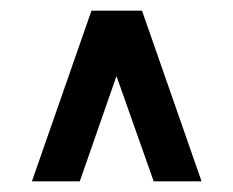

<svg xmlns="http://www.w3.org/2000/svg" viewBox="-20 -685 439 361"><path d="M269 -344 199 -542 130 -344H40L152 -665H247L359 -344Z"/></svg>

Font: Sulphur Point
Style: Bold
Weight: 700
Designer: Noponies / Dale Sattler
Foundry: Noponies
Version: Version 1.000; ttfautohint (v1.8)